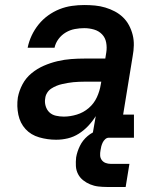

<svg xmlns="http://www.w3.org/2000/svg" viewBox="-20 -548 640 764"><path d="M203 8Q169 8 136 -1.5Q103 -11 81.5 -34.5Q60 -58 53 -91.5Q46 -125 51 -160Q56 -187 69.5 -212.5Q83 -238 105.5 -256.5Q128 -275 154.5 -286.5Q181 -298 208.5 -304.5Q236 -311 263 -313Q290 -315 317 -315H399L403 -340Q406 -359 402.5 -378.5Q399 -398 386 -411.5Q373 -425 354 -430.5Q335 -436 315 -436Q297 -436 278 -432.5Q259 -429 242 -419Q225 -409 213 -393Q201 -377 197 -358H90Q95 -383 106 -406.5Q117 -430 133.5 -450.5Q150 -471 171.5 -486.5Q193 -502 217 -511.5Q241 -521 266 -524.5Q291 -528 315 -528Q337 -528 358 -526Q379 -524 399 -518Q419 -512 437 -502.5Q455 -493 469.5 -479Q484 -465 493.5 -447Q503 -429 508 -409Q513 -389 512.5 -367.5Q512 -346 508 -325L470 -92H513V0H346L361 -86Q348 -65 331 -47Q314 -29 293.5 -16Q273 -3 250 2.5Q227 8 204 8ZM234 -84Q259 -84 285.5 -92Q312 -100 333 -118Q354 -136 365.5 -161Q377 -186 381 -212L383 -223H317Q306 -223 294.5 -222.5Q283 -222 272 -221Q261 -220 250 -218Q239 -216 227.5 -213.5Q216 -211 205 -206.5Q194 -202 184 -195.5Q174 -189 167.5 -178.5Q161 -168 160 -157Q157 -142 161.5 -126.5Q166 -111 176.5 -101Q187 -91 202.5 -87.5Q218 -84 234 -84ZM405 196Q388 196 371 194Q354 192 338.5 185.5Q323 179 310.5 169Q298 159 290.5 144.5Q283 130 282 113Q281 96 283 78Q287 55 298 32.5Q309 10 328.5 -6.5Q348 -23 372 -30Q396 -37 419 -37L413 0Q405 0 398.5 6Q392 12 388.5 19.5Q385 27 383 34.5Q381 42 380 50Q378 60 378.5 70.5Q379 81 385 89Q391 97 400.5 100.5Q410 104 420 104H495L480 196Z"/></svg>

Font: Iosevka Etoile SmBdObl
Style: Regular
Weight: 600
Italic angle: -9°
Designer: Belleve Invis
Foundry: Belleve Invis
Version: Version 15.5.2; ttfautohint (v1.8.4)